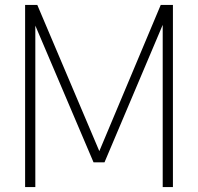

<svg xmlns="http://www.w3.org/2000/svg" viewBox="-20 -760 804 780"><path d="M82 0V-740H131.5L383.5 -146L633 -740H682.5V0H641V-659L404.5 -100.5H360L123.5 -656V0Z"/></svg>

Font: Encode Sans Condensed ExtraLight
Style: Regular
Weight: 200
Width: 3
Designer: Multiple Designers
Foundry: Impallari Type
Version: Version 3.000; ttfautohint (v1.8.3) -l 8 -r 50 -G 200 -x 14 